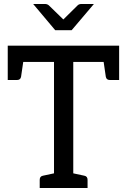

<svg xmlns="http://www.w3.org/2000/svg" viewBox="-20 -947 639 967"><path d="M180 0V-41Q180 -59 196 -62L252 -74V-635H97L86 -560Q83 -544 65 -544H19V-717H580V-544H534Q516 -544 513 -560L502 -635H349V-74L405 -62Q421 -59 421 -41V0ZM453 -927 341 -795H258L147 -927H206Q218 -927 226 -920L299 -849L371 -920Q378 -927 391 -927Z"/></svg>

Font: Aleo
Style: Regular
Weight: 400
Designer: Alessio Laiso
Foundry: Alessio Laiso
Version: Version 2.001; ttfautohint (v1.8.4.7-5d5b);gftools[0.9.29]